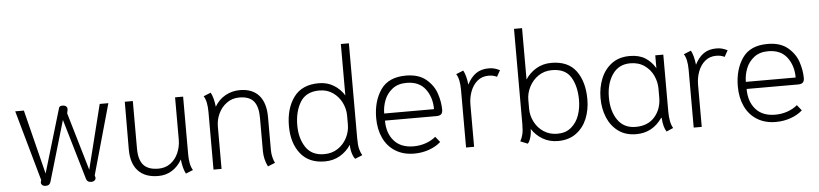

<svg xmlns="http://www.w3.org/2000/svg" viewBox="-44 -980 5274 1236"><g transform="rotate(-5 2593.0 -362.0)"><path d="M180 -18 183 -30 55 -485H111L215 -69L338 -482Q341 -495 361 -495Q377 -495 384.5 -488Q392 -481 392 -470Q392 -465 391 -462L387 -443L497 -69L601 -485H657L529 -30L532 -18Q535 -7 526.5 1.5Q518 10 504 10Q490 10 482.5 5Q475 0 471 -12L356 -403L241 -12Q237 0 229.5 5Q222 10 208 10Q194 10 185.5 1.5Q177 -7 180 -18Z M762 -177 763 -485H815V-178Q815 -105 845.5 -71Q876 -37 942 -37Q987 -37 1020 -61.5Q1053 -86 1070.5 -126.5Q1088 -167 1088 -212V-485H1140V-113Q1140 -42 1162 -9L1115 10Q1097 -22 1090 -83Q1064 -38 1025 -14Q986 10 937 10Q852 10 807 -38Q762 -86 762 -177Z M1621 -92V-307Q1621 -379 1592.5 -413.5Q1564 -448 1499 -448Q1454 -448 1419 -423Q1384 -398 1365 -358Q1346 -318 1346 -273V0H1294V-372Q1294 -443 1272 -476L1319 -495Q1337 -463 1344 -402Q1370 -447 1413 -471Q1456 -495 1507 -495Q1588 -495 1630.5 -446.5Q1673 -398 1673 -306V-92Q1673 -69 1678.5 -46.5Q1684 -24 1692 -9L1645 10Q1621 -38 1621 -92Z M2182 -83Q2155 -41 2111.5 -15.5Q2068 10 2013 10Q1910 10 1856 -58.5Q1802 -127 1802 -237Q1802 -350 1855 -422.5Q1908 -495 2017 -495Q2071 -495 2113 -469.5Q2155 -444 2181 -402V-734H2233V-120Q2233 -76 2239 -52Q2245 -28 2256 -9L2209 10Q2199 1 2190.5 -25.5Q2182 -52 2182 -83ZM2181 -213V-271Q2181 -315 2161 -355.5Q2141 -396 2104 -422Q2067 -448 2017 -448Q1931 -448 1893.5 -387Q1856 -326 1856 -237Q1856 -152 1894.5 -94.5Q1933 -37 2013 -37Q2063 -37 2101 -62Q2139 -87 2160 -128Q2181 -169 2181 -213Z M2366 -239Q2366 -347 2416.5 -421Q2467 -495 2580 -495Q2662 -495 2710 -455Q2758 -415 2776 -360.5Q2794 -306 2794 -256Q2794 -236 2784.5 -227Q2775 -218 2753 -218H2421Q2421 -136 2465 -86.5Q2509 -37 2591 -37Q2632 -37 2669.5 -50Q2707 -63 2734 -86L2763 -50Q2732 -22 2686.5 -6Q2641 10 2591 10Q2521 10 2470 -21.5Q2419 -53 2392.5 -109.5Q2366 -166 2366 -239ZM2742 -264Q2742 -341 2701.5 -394.5Q2661 -448 2580 -448Q2524 -448 2488 -419.5Q2452 -391 2436 -349Q2420 -307 2420 -264Z M2926 -372Q2926 -443 2904 -476L2951 -495Q2969 -463 2976 -402Q2999 -448 3032.5 -471.5Q3066 -495 3115 -495Q3135 -495 3150.5 -491Q3166 -487 3187 -477L3164 -436Q3142 -448 3110 -448Q3068 -448 3038.5 -423.5Q3009 -399 2993.5 -358.5Q2978 -318 2978 -273V0H2926Z M3277 -9Q3288 -28 3294 -52Q3300 -76 3300 -120V-734H3352V-402Q3378 -443 3421.5 -469Q3465 -495 3520 -495Q3628 -495 3679.5 -425Q3731 -355 3731 -241Q3731 -173 3707.5 -116Q3684 -59 3636.5 -24.5Q3589 10 3520 10Q3465 10 3421.5 -15.5Q3378 -41 3351 -83Q3351 -52 3342.5 -25.5Q3334 1 3324 10ZM3677 -241Q3677 -331 3641.5 -389.5Q3606 -448 3520 -448Q3470 -448 3432 -422Q3394 -396 3373 -355Q3352 -314 3352 -271V-213Q3352 -169 3373 -128Q3394 -87 3432 -62Q3470 -37 3520 -37Q3574 -37 3609.5 -67Q3645 -97 3661 -143.5Q3677 -190 3677 -241Z M3816 -241Q3816 -309 3839.5 -367Q3863 -425 3910 -460Q3957 -495 4026 -495Q4086 -495 4125.5 -470.5Q4165 -446 4191 -402V-485H4243V-118Q4243 -45 4265 -9L4221 10Q4201 -19 4197 -80L4194 -81Q4131 10 4026 10Q3957 10 3910 -24.5Q3863 -59 3839.5 -116Q3816 -173 3816 -241ZM4193 -213V-271Q4193 -312 4174.5 -353Q4156 -394 4118 -421Q4080 -448 4026 -448Q3951 -448 3910.5 -389Q3870 -330 3870 -241Q3870 -152 3910 -94.5Q3950 -37 4026 -37Q4105 -37 4149 -87.5Q4193 -138 4193 -213Z M4397 -372Q4397 -443 4375 -476L4422 -495Q4440 -463 4447 -402Q4470 -448 4503.5 -471.5Q4537 -495 4586 -495Q4606 -495 4621.5 -491Q4637 -487 4658 -477L4635 -436Q4613 -448 4581 -448Q4539 -448 4509.5 -423.5Q4480 -399 4464.5 -358.5Q4449 -318 4449 -273V0H4397Z M4703 -239Q4703 -347 4753.5 -421Q4804 -495 4917 -495Q4999 -495 5047 -455Q5095 -415 5113 -360.5Q5131 -306 5131 -256Q5131 -236 5121.5 -227Q5112 -218 5090 -218H4758Q4758 -136 4802 -86.5Q4846 -37 4928 -37Q4969 -37 5006.5 -50Q5044 -63 5071 -86L5100 -50Q5069 -22 5023.5 -6Q4978 10 4928 10Q4858 10 4807 -21.5Q4756 -53 4729.5 -109.5Q4703 -166 4703 -239ZM5079 -264Q5079 -341 5038.5 -394.5Q4998 -448 4917 -448Q4861 -448 4825 -419.5Q4789 -391 4773 -349Q4757 -307 4757 -264Z"/></g></svg>

Font: Niramit ExtraLight
Style: Regular
Weight: 200
Designer: Katatrad Aksorn Co.,Ltd.
Foundry: Cadson Demak Co.,Ltd.
Version: Version 1.000; ttfautohint (v1.6)